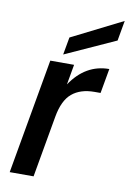

<svg xmlns="http://www.w3.org/2000/svg" viewBox="-89 -851 611 905"><g transform="rotate(10 216.5 -398.0)"><path d="M137.2 0H22.9L120.1 -550.8H233.9L216.8 -454.1Q288.1 -560.1 400.9 -560.1L379.9 -441.9H351.1Q284.2 -441.9 243.7 -408.2Q203.1 -374.5 189 -293.9ZM189.9 -673.8 433.1 -795.9 416 -699.2 174.8 -589.8Z"/></g></svg>

Font: Poppins Medium
Style: Italic
Weight: 500
Italic angle: -10°
Designer: Ninad Kale (Devanagari), Jonny Pinhorn (Latin)
Foundry: Indian Type Foundry
Version: Version 3.200;PS 1.000;hotconv 16.6.54;makeotf.lib2.5.65590